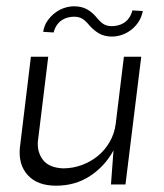

<svg xmlns="http://www.w3.org/2000/svg" viewBox="-20 -580 519 609"><path d="M378 5H332L340 -103Q313 -53 266 -22Q219 9 158 9Q99 9 68.5 -24Q38 -57 43 -111L78 -400H133L100 -130Q98 -96 117 -72Q136 -48 180 -46Q211 -46 239.5 -56.5Q268 -67 290.5 -85.5Q313 -104 328 -130Q343 -156 347 -187L373 -400H428ZM264 -499Q250 -516 239.5 -521.5Q229 -527 215 -527Q207 -527 197.5 -525Q188 -523 178.5 -517.5Q169 -512 161.5 -502Q154 -492 150 -477L117 -479Q120 -499 130.5 -514Q141 -529 155 -539.5Q169 -550 184.5 -555Q200 -560 215 -560Q238 -560 255 -551Q272 -542 286 -525Q300 -508 310.5 -502.5Q321 -497 335 -497Q342 -497 352 -499Q362 -501 371.5 -506.5Q381 -512 388.5 -522Q396 -532 400 -547L433 -545Q429 -525 419 -510Q409 -495 395 -484.5Q381 -474 365.5 -469Q350 -464 335 -464Q312 -464 295 -473.5Q278 -483 264 -499Z"/></svg>

Font: Josefin Sans
Style: Italic
Weight: 400
Italic angle: -7.5°
Designer: Santiago Orozco
Foundry: Typemade